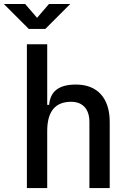

<svg xmlns="http://www.w3.org/2000/svg" viewBox="-55 -958 661 978"><path d="M400.4 0H503.9V-336.9C503.9 -458 441.4 -527.3 332 -527.3C245.1 -527.3 201.2 -493.2 195.3 -423.8H185.5V-732.4H82V0H185.5V-291C185.5 -390.6 226.6 -439.5 307.6 -439.5C366.2 -439.5 400.4 -402.3 400.4 -336.9ZM91.8 -810.5H175.8L302.7 -937.5H194.3L133.8 -867.2L73.2 -937.5H-35.2Z"/></svg>

Font: Cascadia Mono NF
Style: Regular
Weight: 400
Monospace: yes
Designer: Aaron Bell
Foundry: Saja Typeworks
Version: Version 2404.023